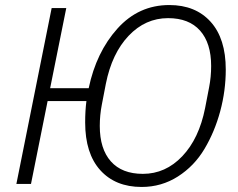

<svg xmlns="http://www.w3.org/2000/svg" viewBox="-20 -730 946 762"><path d="M542 12Q438 12 378 -54.5Q318 -121 318 -244Q318 -291 323 -329H169L103 0H45L185 -698H243L179 -380H332Q362 -523 446 -616.5Q530 -710 652 -710Q756 -710 816 -643.5Q876 -577 876 -454Q876 -370 854 -288.5Q832 -207 791.5 -139Q751 -71 686 -29.5Q621 12 542 12ZM547 -40Q637 -40 703.5 -110Q770 -180 794 -301L810 -384Q818 -425 818 -468Q818 -559 774 -608.5Q730 -658 647 -658Q557 -658 490.5 -588Q424 -518 400 -397L384 -314Q376 -273 376 -230Q376 -139 420 -89.5Q464 -40 547 -40Z"/></svg>

Font: IBM Plex Sans Light
Style: Italic
Weight: 300
Italic angle: -11.31°
Designer: Mike Abbink, Paul van der Laan, Pieter van Rosmalen
Foundry: Bold Monday
Version: Version 3.0